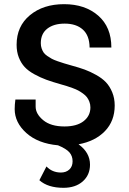

<svg xmlns="http://www.w3.org/2000/svg" viewBox="-20 -691 624 926"><path d="M50.8 -165Q50.8 -186 54.2 -210.9H151.9V-176.8Q151.9 -141.6 188.5 -111.3Q225.1 -81.1 291 -81.1Q350.6 -81.1 383.3 -106.7Q416 -132.3 416 -172.9Q416 -187.5 411.1 -200.2Q406.2 -212.9 399.2 -222.2Q392.1 -231.4 379.9 -240.2Q367.7 -249 357.2 -254.6Q346.7 -260.3 329.8 -266.4Q313 -272.5 302.2 -275.9Q291.5 -279.3 273.9 -284.2Q232.4 -295.9 203.6 -306.4Q174.8 -316.9 145.5 -333Q116.2 -349.1 98.9 -367.9Q81.5 -386.7 70.8 -413.8Q60.1 -440.9 60.1 -475.1Q60.1 -564.5 124.3 -617.7Q188.5 -670.9 289.1 -670.9Q390.1 -670.9 453.6 -615.7Q517.1 -560.5 517.1 -461.9H412.1Q411.6 -519.5 379.6 -548.3Q347.7 -577.1 292 -577.1Q239.3 -577.1 208 -552.7Q176.8 -528.3 176.8 -482.9Q176.8 -469.2 180.7 -457.8Q184.6 -446.3 190.4 -437.7Q196.3 -429.2 208 -421.1Q219.7 -413.1 229.5 -407.7Q239.3 -402.3 257.8 -395.8Q276.4 -389.2 289.1 -385.5Q301.8 -381.8 325.2 -375Q361.3 -365.2 388.2 -355.5Q415 -345.7 443.8 -329.6Q472.7 -313.5 491 -294.2Q509.3 -274.9 521.2 -246.1Q533.2 -217.3 533.2 -182.1Q533.2 -107.4 486.1 -58.6Q439 -9.8 358.9 4.9Q414.1 44.9 414.1 103Q414.1 152.8 379.2 183.8Q344.2 214.8 286.1 214.8Q210.9 214.8 169.9 178.2L204.1 111.8Q231.9 141.1 273.9 141.1Q298.8 141.1 314.5 126.5Q330.1 111.8 330.1 86.9Q330.1 61.5 314.9 43.9Q299.8 26.4 259.8 9.8Q163.1 1 106.9 -49.6Q50.8 -100.1 50.8 -165Z"/></svg>

Font: Human Sans Medium
Style: Regular
Weight: 500
Designer: Tim Radville
Foundry: Continuum
Version: Version 1.000;FEAKit 1.0